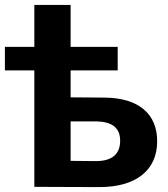

<svg xmlns="http://www.w3.org/2000/svg" viewBox="-20 -762 684 783"><path d="M268 -267H371C435 -266 470 -243 470 -188C470 -132 435 -105 371 -105L268 -106ZM268 -475H460V-571H268V-742H120V-571H0V-475H120V0L385 1C534 1 621 -67 621 -186C621 -298 545 -363 406 -364L268 -365Z"/></svg>

Font: Montserrat-Alt1
Style: Bold
Weight: 700
Designer: Differentunic
Foundry: Differentunic
Version: Version 7.222